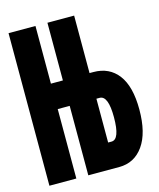

<svg xmlns="http://www.w3.org/2000/svg" viewBox="-108 -791 717 868"><g transform="rotate(-15 250.0 -357.0)"><path d="M141 -325H197V0H342Q413 0 455 -59Q497 -118 497 -228Q497 -336 455.5 -390.5Q414 -445 340 -445H322V-714H197V-444H141V-714H15V0H141ZM322 -120V-325H337Q377 -325 377 -224Q377 -120 338 -120Z"/></g></svg>

Font: Noto Sans Mono Condensed Extra
Style: Regular
Weight: 800
Width: 3
Designer: Monotype Design Team
Foundry: Monotype Imaging Inc.
Version: Version 1.900